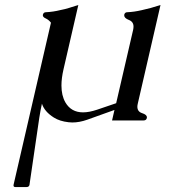

<svg xmlns="http://www.w3.org/2000/svg" viewBox="-20 -488 687 778"><path d="M519.5 -367.2Q521 -374.5 521 -380.4Q521 -399.9 502.2 -407.2Q483.4 -414.6 483.4 -425.3Q483.4 -426.8 483.4 -428.2Q485.8 -438.5 496.1 -438.5Q522.9 -439.5 554.2 -446.8Q589.4 -454.1 630.4 -467.8L538.6 -69.3Q536.6 -61.5 536.6 -55.7Q536.6 -35.6 555.9 -29.5Q575.2 -23.4 575.2 -12.7Q575.2 -11.2 575.2 -10.3Q572.8 0 562.5 0H434.1L443.8 -42.5L333.5 -2.9Q301.8 8.3 272.9 8.3Q265.1 8.3 257.8 7.3Q222.2 3.4 198.2 -11.7Q160.2 -35.6 149.9 -67.9Q144 -41.5 139.2 -10.7L99.6 259.8V260.7Q97.7 270 87.4 270H42.5Q34.7 270 34.7 263.2Q34.7 261.7 35.2 259.8L186.5 -396Q177.7 -407.7 164.8 -413.6Q151.9 -419.4 153.8 -428.2Q156.2 -438.5 166.5 -438.5Q195.8 -439.9 225.1 -447.3Q243.7 -450.7 261 -456.3Q278.3 -461.9 297.4 -467.8L237.3 -207Q229 -170.9 229 -141.6Q229 -100.6 245.1 -72.8Q268.6 -32.7 316.4 -32.7Q341.3 -32.7 373.5 -43.5L450.7 -69.8Z"/></svg>

Font: Caudex
Style: Italic
Weight: 400
Italic angle: -13°
Version: Version 1.04